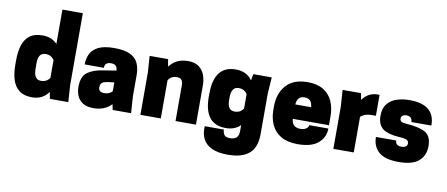

<svg xmlns="http://www.w3.org/2000/svg" viewBox="-82 -1145 3966 1705"><g transform="rotate(10 1900.5 -293.0)"><path d="M229 14Q157 14 114 -18.5Q71 -51 52.5 -109.5Q34 -168 34 -245V-285Q34 -364 52.5 -422Q71 -480 113.5 -512Q156 -544 229 -544Q311 -544 361 -490V-800H545V-150L555 0H389L377 -61Q326 14 229 14ZM284 -144Q334 -144 361 -185V-345Q334 -386 284 -386Q217 -386 217 -295V-245Q217 -144 280 -144Z M785 14Q723 14 687 -9Q651 -32 635.5 -69Q620 -106 620 -150Q620 -245 673 -282.5Q726 -320 815 -332L927 -350Q927 -406 870 -406Q813 -406 813 -355H640Q640 -407 660 -449.5Q680 -492 731 -518Q782 -544 875 -544Q964 -544 1015.5 -520.5Q1067 -497 1089 -451.5Q1111 -406 1111 -340V-150L1121 0H955L945 -50Q883 14 785 14ZM855 -134Q899 -134 927 -163V-244L907 -241Q874 -238 848 -232Q822 -226 812.5 -212.5Q803 -199 803 -177Q803 -134 855 -134Z M1706 0H1522V-325Q1522 -337 1518.5 -351.5Q1515 -366 1503.5 -376Q1492 -386 1466 -386Q1416 -386 1389 -345V0H1205V-380L1195 -530H1361L1373 -464Q1431 -544 1541 -544Q1603 -544 1639 -516.5Q1675 -489 1690.5 -445.5Q1706 -402 1706 -355Z M2030 214Q1941 214 1887 189Q1833 164 1809 121Q1785 78 1785 24V0H1958Q1958 25 1970.5 45.5Q1983 66 2026 66Q2102 66 2102 -9V-66Q2053 -16 1970 -16Q1775 -16 1775 -265Q1775 -316 1778 -351Q1781 -386 1794 -423Q1835 -544 1970 -544Q2069 -544 2119 -472L2130 -530H2296L2286 -380V-15Q2286 103 2222 158.5Q2158 214 2030 214ZM2025 -174Q2075 -174 2102 -215V-345Q2075 -386 2025 -386Q1989 -386 1973.5 -360Q1958 -334 1958 -295V-265Q1958 -174 2022 -174Z M2625 14Q2533 14 2474.5 -20Q2416 -54 2388 -114Q2360 -174 2360 -250V-280Q2360 -397 2425.5 -470.5Q2491 -544 2619 -544Q2705 -544 2760.5 -510Q2816 -476 2843 -416.5Q2870 -357 2870 -280V-200H2544Q2549 -124 2626 -124Q2656 -124 2676.5 -137.5Q2697 -151 2697 -170H2870Q2870 -92 2810 -39Q2750 14 2625 14ZM2686 -330Q2682 -406 2615 -406Q2548 -406 2544 -330Z M3129 0H2945V-380L2935 -530H3101L3112 -471Q3164 -544 3251 -544L3266 -543V-355H3236Q3191 -355 3164.5 -344Q3138 -333 3129 -320Z M3536 14Q3408 14 3353.5 -37Q3299 -88 3299 -170H3482Q3482 -124 3536 -124Q3589 -124 3589 -163Q3589 -180 3576 -190Q3563 -200 3529 -203Q3405 -209 3355.5 -245Q3306 -281 3306 -364Q3306 -430 3337.5 -469.5Q3369 -509 3421.5 -526.5Q3474 -544 3536 -544Q3766 -544 3766 -358V-355H3586Q3586 -403 3536 -406Q3509 -406 3497.5 -395Q3486 -384 3486 -370Q3486 -351 3498.5 -342.5Q3511 -334 3544 -332Q3658 -325 3715.5 -293.5Q3773 -262 3773 -171Q3773 -86 3716.5 -36Q3660 14 3536 14Z"/></g></svg>

Font: Tanohe Sans ExtraBold
Style: Regular
Weight: 800
Designer: Village Type and Design LLC & Cristiano Sobral
Foundry: Cooper Hewitt Smithsonian Design Museum
Version: Version 1.00;September 29, 2021;FontCreator 13.0.0.2655 64-b